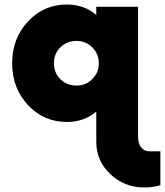

<svg xmlns="http://www.w3.org/2000/svg" viewBox="-20 -530 730 850"><path d="M642.5 140H690V290Q655 300 618.8 300Q531.2 300 468.8 241.2Q406.2 182.5 406.2 97.5V-36.2Q352.5 10 276.2 10Q173.8 10 103.8 -65Q33.8 -140 33.8 -250Q33.8 -360 103.8 -435Q173.8 -510 276.2 -510Q352.5 -510 406.2 -463.8V-500H591.2V75Q591.2 105 605 122.5Q618.8 140 642.5 140ZM318.8 -151.2Q360 -151.2 388.8 -180Q417.5 -208.8 417.5 -250Q417.5 -291.2 388.8 -320Q360 -348.8 318.8 -348.8Q276.2 -348.8 247.5 -320.6Q218.8 -292.5 218.8 -250Q218.8 -207.5 247.5 -179.4Q276.2 -151.2 318.8 -151.2Z"/></svg>

Font: Now Alt Black
Style: Regular
Weight: 900
Designer: Alfredo Marco Pradil
Foundry: Alfredo Marco Pradil
Version: Version 1.002;PS 001.002;hotconv 1.0.88;makeotf.lib2.5.64775